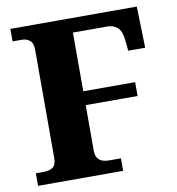

<svg xmlns="http://www.w3.org/2000/svg" viewBox="-80 -787 795 860"><g transform="rotate(-10 317.0 -357.0)"><path d="M24 0V-57H55Q87 -57 102 -68.5Q117 -80 117 -109V-603Q117 -633 102 -645Q87 -657 67 -657H24V-714H599L604 -526H527L522 -576Q517 -619 498 -634Q479 -649 455 -649H297V-382H533V-319H297V-111Q297 -57 357 -57H411V0Z"/></g></svg>

Font: Noto Serif Devanagari ExtraBold
Style: Regular
Weight: 800
Designer: Universal Thirst, Indian Type Foundry and the Monotype Design Team
Foundry: Monotype Imaging Inc.
Version: Version 2.004; ttfautohint (v1.8.4.7-5d5b)